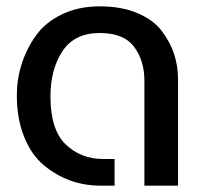

<svg xmlns="http://www.w3.org/2000/svg" viewBox="-20 -585 623 605"><path d="M294 -565Q363 -565 413.5 -543.5Q464 -522 490.5 -486.5Q517 -451 529 -413.5Q541 -376 541 -335V0H435V-331Q435 -394 402.5 -437.5Q370 -481 294 -481Q215 -481 177 -424Q139 -367 139 -281Q139 -176 187 -130Q235 -84 305 -84H341V0H297Q247 0 202 -16Q157 -32 118 -64.5Q79 -97 56 -154Q33 -211 33 -285Q33 -335 48 -382.5Q63 -430 92.5 -472Q122 -514 174.5 -539.5Q227 -565 294 -565Z"/></svg>

Font: LT Superior Semi-bold
Style: Regular
Weight: 600
Designer: Daniel Lyons
Foundry: LyonsType
Version: Version 1.0